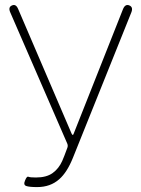

<svg xmlns="http://www.w3.org/2000/svg" viewBox="-20 -748 572 781"><path d="M131 13Q99 13 86.5 8.5Q74 4 82 -14Q89 -32 95.5 -29Q102 -26 126 -26Q169 -26 194 -44Q219 -62 233 -93Q238 -104 242 -115L254 -147Q257 -155 254 -163L22 -697Q12 -719 29 -726Q45 -733 54 -711L271 -205Q274 -199 276 -199Q278 -199 280 -205L480 -710Q489 -733 506 -726Q523 -719 514 -697L277 -107Q253 -47 221 -19Q185 13 131 13Z"/></svg>

Font: Resource Han Rounded KR ExtraLight
Style: Regular
Weight: 250
Designer: Cyano Hao (round all glyphs); Ryoko NISHIZUKA 西塚涼子 (kana, bopomofo & ideographs); Paul D. Hunt (Latin, Greek & Cyrillic)
Foundry: Cyano Hao
Version: 0.990